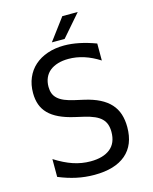

<svg xmlns="http://www.w3.org/2000/svg" viewBox="-133 -993 869 1093"><g transform="rotate(-15 301.0 -446.0)"><path d="M342.3 -906.2H433.1L321.3 -777.3H246.1ZM286.1 14.2Q232.4 14.2 181.2 3.2Q129.9 -7.8 77.1 -29.8V-134.8Q133.3 -99.1 183.1 -82.5Q232.9 -65.9 284.7 -65.9Q359.4 -65.9 400.6 -98.9Q441.9 -131.8 441.9 -197.8Q441.9 -222.2 435.3 -241.5Q428.7 -260.7 413.8 -275.6Q398.9 -290.5 374.3 -301.5Q349.6 -312.5 314 -320.8L261.2 -333Q210 -344.7 173.3 -362.1Q136.7 -379.4 113.3 -403.1Q89.8 -426.8 78.9 -457.3Q67.9 -487.8 67.9 -525.9Q67.9 -575.2 85 -615.2Q102.1 -655.3 133.5 -683.3Q165 -711.4 209.5 -726.8Q253.9 -742.2 308.1 -742.2Q391.6 -742.2 494.1 -704.1V-604Q403.8 -662.1 312.5 -662.1Q277.8 -662.1 250 -653.8Q222.2 -645.5 202.6 -629.9Q183.1 -614.3 172.6 -590.8Q162.1 -567.4 162.1 -537.6Q162.1 -515.6 168.5 -498.5Q174.8 -481.4 189.5 -467.8Q204.1 -454.1 228.3 -443.8Q252.4 -433.6 288.1 -425.8L339.8 -414.1Q391.6 -402.3 428.7 -383.5Q465.8 -364.7 489.7 -338.4Q513.7 -312 524.9 -277.6Q536.1 -243.2 536.1 -200.7Q536.1 -95.7 471.7 -40.8Q407.2 14.2 286.1 14.2Z"/></g></svg>

Font: Hack
Style: Regular
Weight: 400
Monospace: yes
Designer: Christopher Simpkins
Foundry: Christopher Simpkins
Version: Version 2.019; ttfautohint (v1.4.1) -l 4 -r 80 -G 350 -x 0 -